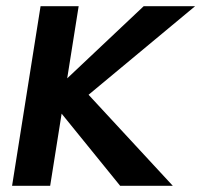

<svg xmlns="http://www.w3.org/2000/svg" viewBox="-20 -600 650 620"><path d="M19 0H142L179 -233L368 0H538L266 -294L610 -580H444L197 -347L234 -580H111Z"/></svg>

Font: Charger Sport
Style: UltNrwObl
Weight: 1000
Designer: Jasper
Foundry: Cannot Into Space Fonts
Version: Version 1.1